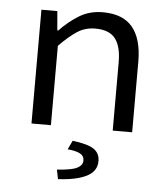

<svg xmlns="http://www.w3.org/2000/svg" viewBox="-52 -544 704 817"><g transform="rotate(5 300.0 -136.0)"><path d="M93 0V-486H161L168 -404H172Q210 -444 254 -471Q298 -498 355 -498Q441 -498 482 -448Q523 -398 523 -302V0H440V-291Q440 -360 414 -393Q388 -426 329 -426Q286 -426 252 -404Q218 -382 176 -339V0ZM226 226 218 186Q281 182 304 170Q327 158 327 138Q327 118 309 108.5Q291 99 256 96L274 58Q339 66 365 83.5Q391 101 391 135Q391 178 348 200Q305 222 226 226Z"/></g></svg>

Font: Source Code Variable
Style: Regular
Weight: 400
Monospace: yes
Designer: Paul D. Hunt, Teo Tuominen
Foundry: Adobe Systems Incorporated
Version: Version 1.010;hotconv 1.0.106;makeotfexe 2.5.65593